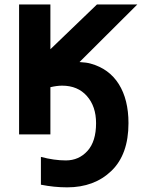

<svg xmlns="http://www.w3.org/2000/svg" viewBox="-20 -595 628 850"><path d="M64.5 0V-575.2H203.1V-377L409.2 -575.2H587.9L332 -320.3Q364.3 -318.4 380.9 -313.5Q462.9 -291 505.9 -222.7Q548.8 -154.3 548.8 -49.8Q548.8 88.9 473.1 161.6Q397.5 234.4 277.3 234.4Q219.7 234.4 161.1 222.7V99.6Q219.7 115.2 271.5 115.2Q329.1 115.2 367.2 73.2Q405.3 31.2 405.3 -49.8Q405.3 -124 364.7 -169.9Q324.2 -215.8 254.9 -215.8Q232.4 -215.8 203.1 -209V0Z"/></svg>

Font: Gothic A1 ExtraBold
Style: Regular
Weight: 800
Designer: HanYang I&C Co.,Ltd.
Foundry: HanYang I&C Co.,Ltd.
Version: Version 2.50